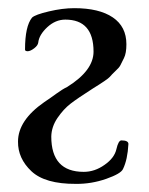

<svg xmlns="http://www.w3.org/2000/svg" viewBox="-20 -434 363 468"><path d="M139.2 -386.2Q115.2 -386.2 95.2 -367.7Q75.2 -349.1 73.2 -330.1Q72.3 -323.2 63.5 -316.4Q54.7 -309.6 47.9 -309.1Q41 -309.1 41 -313Q41 -370.1 58.1 -391.1Q65.9 -398.4 99.1 -406.2Q132.3 -414.1 161.1 -414.1Q221.7 -414.1 254.9 -391.6Q288.1 -369.1 288.1 -326.2Q288.1 -304.2 282.2 -292.5Q276.4 -280.8 273.4 -274.9Q270.5 -269 261.2 -260.7Q252.4 -252.4 247.6 -246.6Q242.7 -240.7 205.6 -217.8Q168.9 -194.3 151.9 -181.2Q134.8 -168 120.1 -146.5Q105.5 -125 105 -101.1Q105 -15.1 184.1 -15.1Q210.9 -15.1 234.9 -32.2Q258.8 -48.8 263.7 -70.3Q268.6 -91.8 275.9 -91.8Q293 -91.8 293 -83Q291 -44.9 279.8 -22Q274.9 -10.7 238.8 2Q202.6 14.6 165 14.2Q89.8 14.6 56.6 -16.6Q23.4 -47.9 23.9 -88.9Q23.9 -140.6 87.9 -185.1Q102.5 -194.8 117.2 -205.6Q131.8 -216.3 144 -222.2Q208 -262.2 208 -308.1Q208 -386.2 139.2 -386.2Z"/></svg>

Font: EBGaramond
Style: Regular
Weight: 400
Version: Version 000.012g